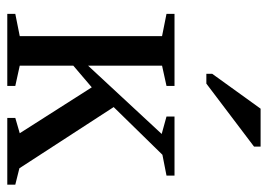

<svg xmlns="http://www.w3.org/2000/svg" viewBox="-124 -611 735 527"><g transform="rotate(90 243.5 -347.5)"><path d="M79.1 -424.8 18.1 -437V-459H215.8V-437L160.2 -424.8V-221.7L347.7 -423.8L299.8 -437V-459H461.9V-437L404.8 -425.8L273.9 -292L441.9 -33.2L486.8 -22V0H303.7V-22L345.7 -34.2L219.7 -231.9L160.2 -181.2V-34.2L215.8 -22V0H18.1V-22L79.1 -34.2ZM182.6 -546.4V-562.5L278.3 -695.3H382.3V-677.2L209.5 -546.4Z"/></g></svg>

Font: Times New Roman
Style: Regular
Weight: 400
Designer: Steve Matteson
Foundry: Ascender Corporation
Version: Version 2.00.3